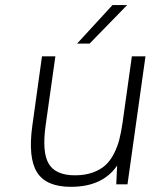

<svg xmlns="http://www.w3.org/2000/svg" viewBox="-20 -720 594 750"><path d="M437.5 -73.2Q380.9 9.8 256.8 9.8Q160.2 9.8 124.5 -47.1Q88.9 -104 106.4 -230L144 -500H196.3L158.2 -230Q143.6 -125.5 170.4 -80.3Q197.3 -35.2 272.9 -35.2Q312 -35.2 342.3 -46.1Q372.6 -57.1 391.8 -74.7Q411.1 -92.3 425 -119.6Q439 -147 446 -174.6Q453.1 -202.1 458.5 -238.8L495.1 -500H548.3L478 0H434.1ZM419.4 -700.2H476.6L330.1 -549.8H281.2Z"/></svg>

Font: Fivo Sans Light
Style: Regular
Weight: 300
Designer: Alexander Slobzheninov
Foundry: Alexander Slobzheninov
Version: 1.0